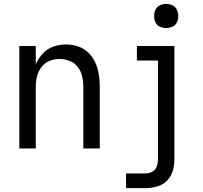

<svg xmlns="http://www.w3.org/2000/svg" viewBox="-20 -768 1048 993"><path d="M839 -623Q856 -623 872 -630Q888 -637 895 -652.5Q902 -668 902 -685Q902 -702 895 -717.5Q888 -733 872 -740.5Q856 -748 839 -748Q823 -748 807 -740.5Q791 -733 784 -717.5Q777 -702 777 -685Q777 -668 784 -652.5Q791 -637 807 -630Q823 -623 839 -623ZM80 0H165V-320Q165 -347 171.5 -373Q178 -399 194.5 -421Q211 -443 236 -453Q261 -463 288 -463Q315 -463 340.5 -453Q366 -443 382.5 -421Q399 -399 405 -373Q411 -347 411 -320V0H496V-320Q496 -352 491 -383.5Q486 -415 473 -444Q460 -473 437 -495.5Q414 -518 383.5 -528Q353 -538 321 -538Q288 -538 256 -527Q224 -516 201 -491Q178 -466 165 -435V-530H80ZM632 205H733Q763 205 792.5 196.5Q822 188 843.5 166.5Q865 145 873.5 115.5Q882 86 882 56V-530H688V-455H797V56Q797 75 791 92.5Q785 110 768.5 119.5Q752 129 733 129H632Z"/></svg>

Font: Iosevka Sparkle
Style: Regular
Weight: 400
Designer: Belleve Invis
Foundry: Belleve Invis
Version: Version 4.5.0; ttfautohint (v1.8.3)